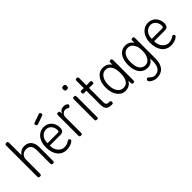

<svg xmlns="http://www.w3.org/2000/svg" viewBox="97 -1646 2805 2805"><g transform="rotate(-45 1499.5 -243.0)"><path d="M89 11Q78 11 71.5 8Q65 5 62.5 -2Q60 -9 60 -20V-657Q60 -668 63 -674.5Q66 -681 72.5 -684Q79 -687 90 -687Q101 -687 107.5 -684Q114 -681 116.5 -674.5Q119 -668 119 -656V-404Q139 -430 169 -449Q199 -468 238 -468Q286 -468 319 -447.5Q352 -427 369 -388.5Q386 -350 386 -295V-19Q386 -8 383.5 -1.5Q381 5 375 7.5Q369 10 358 10Q347 10 340.5 7Q334 4 331.5 -2.5Q329 -9 329 -20V-296Q329 -332 319 -359Q309 -386 287.5 -401Q266 -416 233 -416Q184 -416 156 -392Q128 -368 120 -327L119 -19Q119 -8 116 -1.5Q113 5 106.5 8Q100 11 89 11Z M644 12Q598 12 562 -6Q526 -24 501.5 -56.5Q477 -89 464 -134Q451 -179 451 -234Q451 -299 474 -351Q497 -403 539 -433.5Q581 -464 640 -464Q677 -464 707 -450Q737 -436 758.5 -412Q780 -388 791.5 -357Q803 -326 803 -293Q803 -244 783.5 -226.5Q764 -209 732 -209H511Q509 -156 529 -118Q549 -80 580 -59.5Q611 -39 643 -39Q665 -39 681.5 -42.5Q698 -46 709.5 -51Q721 -56 729.5 -61.5Q738 -67 745.5 -71.5Q753 -76 762 -78Q768 -79 773.5 -77Q779 -75 781 -70Q786 -63 787 -58.5Q788 -54 788 -47Q788 -38 768.5 -24Q749 -10 716 1Q683 12 644 12ZM511 -257H713Q733 -257 742 -261Q751 -265 751 -292Q751 -325 737 -352.5Q723 -380 698.5 -397.5Q674 -415 641 -415Q603 -415 573 -394.5Q543 -374 526.5 -338.5Q510 -303 511 -257ZM612 -552Q597 -547 589.5 -550Q582 -553 577 -568Q572 -582 575.5 -590Q579 -598 592 -603L721 -648Q734 -653 742 -649Q750 -645 754 -630Q759 -616 755 -608.5Q751 -601 737 -596Z M935 11Q925 11 919 8Q913 5 910.5 -2Q908 -9 908 -20V-437Q908 -449 910.5 -455.5Q913 -462 919 -464Q925 -466 936 -466Q946 -466 952.5 -464Q959 -462 962 -455.5Q965 -449 965 -437V-410Q973 -427 981.5 -438.5Q990 -450 1001 -458Q1012 -466 1026.5 -469.5Q1041 -473 1060 -473Q1070 -473 1080 -471Q1090 -469 1099 -465Q1108 -461 1115 -456.5Q1122 -452 1126 -446.5Q1130 -441 1130 -435Q1130 -422 1120 -411.5Q1110 -401 1101 -401Q1092 -401 1087 -404Q1082 -407 1077 -411Q1072 -415 1063 -417.5Q1054 -420 1036 -420Q1025 -420 1013 -415Q1001 -410 990 -400Q979 -390 972 -374.5Q965 -359 965 -339V-18Q965 -7 962.5 -0.5Q960 6 953.5 8.5Q947 11 935 11Z M1265 11Q1255 11 1248.5 8Q1242 5 1239.5 -1.5Q1237 -8 1237 -19V-437Q1237 -448 1239.5 -454.5Q1242 -461 1248.5 -463.5Q1255 -466 1266 -466Q1277 -466 1283 -463Q1289 -460 1291.5 -453.5Q1294 -447 1294 -435V-18Q1294 -7 1291.5 -0.5Q1289 6 1282.5 8.5Q1276 11 1265 11ZM1265 -610Q1251 -610 1243 -614Q1235 -618 1231.5 -627Q1228 -636 1228 -650Q1228 -664 1231.5 -672Q1235 -680 1243.5 -683.5Q1252 -687 1266 -687Q1280 -687 1288 -683Q1296 -679 1299.5 -670.5Q1303 -662 1303 -647Q1303 -634 1299.5 -625.5Q1296 -617 1288 -613.5Q1280 -610 1265 -610Z M1575 11Q1540 11 1517 3.5Q1494 -4 1480 -19Q1466 -34 1460.5 -57.5Q1455 -81 1455 -113V-598Q1455 -610 1457.5 -616.5Q1460 -623 1466 -626Q1472 -629 1482 -629Q1493 -629 1499.5 -626.5Q1506 -624 1508.5 -618Q1511 -612 1511 -601V-111Q1511 -89 1515 -76Q1519 -63 1526.5 -56Q1534 -49 1546 -47Q1558 -45 1574 -45Q1586 -45 1592.5 -42.5Q1599 -40 1602 -34Q1605 -28 1605 -17Q1605 -6 1602 0Q1599 6 1592.5 8.5Q1586 11 1575 11ZM1413 -453 1480 -451 1581 -453Q1592 -454 1598.5 -451Q1605 -448 1608 -442Q1611 -436 1611 -426Q1611 -415 1608.5 -408.5Q1606 -402 1600 -399.5Q1594 -397 1583 -397L1480 -399L1411 -397Q1395 -397 1389 -403.5Q1383 -410 1383 -426Q1383 -441 1390 -447.5Q1397 -454 1413 -453Z M2021 10Q2006 10 2000 3Q1994 -4 1993 -22V-66Q1984 -51 1968.5 -33.5Q1953 -16 1926 -3Q1899 10 1857 10Q1819 10 1788 -7.5Q1757 -25 1734 -57Q1711 -89 1698.5 -133Q1686 -177 1686 -231Q1686 -283 1698.5 -326Q1711 -369 1734 -400.5Q1757 -432 1788.5 -449Q1820 -466 1857 -466Q1894 -466 1919 -457Q1944 -448 1961.5 -432.5Q1979 -417 1993 -397V-431Q1993 -451 1999 -459Q2005 -467 2021 -467Q2031 -467 2037 -463.5Q2043 -460 2045.5 -452.5Q2048 -445 2048 -431V-22Q2048 -11 2045.5 -3.5Q2043 4 2037 7Q2031 10 2021 10ZM1869 -42Q1912 -42 1938.5 -65.5Q1965 -89 1977.5 -131Q1990 -173 1990 -229Q1990 -286 1976.5 -327.5Q1963 -369 1936 -392.5Q1909 -416 1867 -416Q1829 -416 1801 -392.5Q1773 -369 1757 -326.5Q1741 -284 1741 -227Q1741 -172 1757 -130Q1773 -88 1802 -65Q1831 -42 1869 -42Z M2319 201Q2294 201 2271 194Q2248 187 2229.5 176Q2211 165 2200.5 152.5Q2190 140 2190 129Q2190 121 2192 117.5Q2194 114 2197 110Q2204 104 2207.5 102Q2211 100 2219 100Q2227 100 2235 108Q2243 116 2255 126.5Q2267 137 2283 145.5Q2299 154 2322 154Q2355 154 2379 142Q2403 130 2418.5 107Q2434 84 2441 51.5Q2448 19 2448 -22L2446 -439Q2446 -455 2453 -461Q2460 -467 2476 -467Q2486 -467 2491.5 -464.5Q2497 -462 2499.5 -456Q2502 -450 2502 -439V-15Q2502 35 2490.5 74.5Q2479 114 2456.5 142.5Q2434 171 2399.5 186Q2365 201 2319 201ZM2328 1Q2286 1 2253.5 -15Q2221 -31 2198 -61Q2175 -91 2163 -134Q2151 -177 2151 -231Q2151 -286 2163 -329Q2175 -372 2198 -402.5Q2221 -433 2253 -448.5Q2285 -464 2326 -464Q2362 -464 2391.5 -448.5Q2421 -433 2441.5 -403Q2462 -373 2473.5 -330Q2485 -287 2485 -232Q2485 -159 2465.5 -107Q2446 -55 2410.5 -27Q2375 1 2328 1ZM2326 -50Q2363 -50 2390 -72Q2417 -94 2432.5 -135.5Q2448 -177 2448 -234Q2448 -291 2432.5 -331Q2417 -371 2389.5 -392.5Q2362 -414 2325 -414Q2288 -414 2261.5 -392.5Q2235 -371 2220.5 -331Q2206 -291 2206 -233Q2206 -176 2220.5 -135Q2235 -94 2262 -72Q2289 -50 2326 -50Z M2800 12Q2754 12 2718 -6Q2682 -24 2657.5 -56.5Q2633 -89 2620 -134Q2607 -179 2607 -234Q2607 -299 2630 -351Q2653 -403 2695 -433.5Q2737 -464 2796 -464Q2833 -464 2863 -450Q2893 -436 2914.5 -412Q2936 -388 2947.5 -357Q2959 -326 2959 -293Q2959 -244 2939.5 -226.5Q2920 -209 2888 -209H2667Q2665 -156 2685 -118Q2705 -80 2736 -59.5Q2767 -39 2799 -39Q2821 -39 2837.5 -42.5Q2854 -46 2865.5 -51Q2877 -56 2885.5 -61.5Q2894 -67 2901.5 -71.5Q2909 -76 2918 -78Q2924 -79 2929.5 -77Q2935 -75 2937 -70Q2942 -63 2943 -58.5Q2944 -54 2944 -47Q2944 -38 2924.5 -24Q2905 -10 2872 1Q2839 12 2800 12ZM2667 -257H2869Q2889 -257 2898 -261Q2907 -265 2907 -292Q2907 -325 2893 -352.5Q2879 -380 2854.5 -397.5Q2830 -415 2797 -415Q2759 -415 2729 -394.5Q2699 -374 2682.5 -338.5Q2666 -303 2667 -257Z"/></g></svg>

Font: Fredoka SemiCondensed Light
Style: Regular
Weight: 300
Width: 4
Designer: Ben Nathan
Foundry: Milena B. Brandão, Ben Nathan
Version: Version 2.001